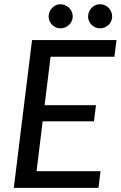

<svg xmlns="http://www.w3.org/2000/svg" viewBox="-20 -912 586 932"><path d="M47 0ZM535.5 -636.5H225.5L196.5 -401.5H446L436 -323H187L157.5 -81H468L458 0H47L135.5 -717.5H545.5ZM333 -832Q333 -820 328.2 -809.5Q323.5 -799 315.2 -791.2Q307 -783.5 296.2 -779Q285.5 -774.5 273.5 -774.5Q262 -774.5 251.5 -779Q241 -783.5 233.2 -791.2Q225.5 -799 220.8 -809.5Q216 -820 216 -832Q216 -844 220.8 -855Q225.5 -866 233.2 -874Q241 -882 251.5 -886.8Q262 -891.5 273.5 -891.5Q285.5 -891.5 296.2 -886.8Q307 -882 315.2 -874Q323.5 -866 328.2 -855Q333 -844 333 -832ZM524.5 -832Q524.5 -820 519.8 -809.5Q515 -799 507.2 -791.2Q499.5 -783.5 488.8 -779Q478 -774.5 466 -774.5Q454 -774.5 443.2 -779Q432.5 -783.5 424.8 -791.2Q417 -799 412.2 -809.5Q407.5 -820 407.5 -832Q407.5 -844 412.2 -855Q417 -866 424.8 -874Q432.5 -882 443.2 -886.8Q454 -891.5 466 -891.5Q478 -891.5 488.8 -886.8Q499.5 -882 507.2 -874Q515 -866 519.8 -855Q524.5 -844 524.5 -832Z"/></svg>

Font: Lato Medium
Style: Italic
Weight: 500
Italic angle: -7°
Designer: Lukasz Dziedzic
Foundry: tyPoland Lukasz Dziedzic
Version: Version 2.006; 2014-01-15